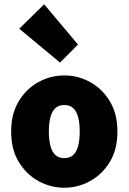

<svg xmlns="http://www.w3.org/2000/svg" viewBox="-20 -864 600 896"><path d="M280 12Q216 12 159.5 -19Q103 -50 67.5 -108.5Q32 -167 32 -250Q32 -333 67.5 -391.5Q103 -450 159.5 -481Q216 -512 280 -512Q344 -512 400.5 -481Q457 -450 492.5 -391.5Q528 -333 528 -250Q528 -167 492.5 -108.5Q457 -50 400.5 -19Q344 12 280 12ZM280 -126Q306 -126 322 -141Q338 -156 345 -184Q352 -212 352 -250Q352 -288 345 -316Q338 -344 322 -359Q306 -374 280 -374Q254 -374 238 -359Q222 -344 215 -316Q208 -288 208 -250Q208 -212 215 -184Q222 -156 238 -141Q254 -126 280 -126ZM260 -572 70 -730 186 -844 344 -656Z"/></svg>

Font: Assistant ExtraLight ExtraBold
Style: Regular
Weight: 800
Version: Version 3.000